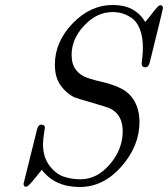

<svg xmlns="http://www.w3.org/2000/svg" viewBox="-20 -725 671 767"><path d="M74.2 8.8Q74.2 8.8 127.9 -208Q132.8 -227.1 145 -227.1Q159.2 -227.1 159.2 -214.8Q159.2 -210.9 155.5 -189Q151.9 -167 151.9 -148.9Q151.9 -97.2 177.5 -63.5Q203.1 -29.8 234.6 -19.3Q266.1 -8.8 301.8 -8.8Q367.7 -8.8 418.9 -68.8Q470.2 -128.9 470.2 -200.2Q470.2 -265.1 422.9 -290Q413.1 -295.9 351.6 -313.5Q290 -331.1 275.9 -336.9Q246.1 -351.1 222.7 -383.1Q199.2 -415 199.2 -466.8Q199.2 -557.6 270 -631.3Q340.8 -705.1 431.2 -705.1Q520 -705.1 560.1 -637.2Q566.9 -645 575 -655Q583 -665 587.4 -670.9Q591.8 -676.8 596.9 -682.9Q602.1 -689 605 -692.4Q607.9 -695.8 610.8 -699Q613.8 -702.1 616.5 -703.1Q619.1 -704.1 621.1 -704.1Q630.9 -704.1 630.9 -691.9Q630.9 -688 578.1 -475.1Q573.2 -456.1 561 -456.1Q545.9 -456.1 545.9 -471.2Q545.9 -473.1 548.3 -493.2Q550.8 -513.2 550.8 -535.2Q550.8 -579.1 538.3 -609.6Q525.9 -640.1 505.4 -653.6Q484.9 -667 467 -671.9Q449.2 -676.8 429.2 -676.8Q367.2 -676.8 316.7 -623.3Q266.1 -569.8 266.1 -505.9Q266.1 -467.8 283.9 -445.3Q301.8 -422.9 330.8 -413.3Q359.9 -403.8 390.9 -397Q421.9 -390.1 454.3 -376Q486.8 -361.8 504.9 -338.9Q537.1 -298.8 537.1 -237.8Q537.1 -141.6 465.1 -59.8Q393.1 22 298.8 22Q198.7 22 147 -46.9Q98.1 15.1 89.8 19Q86.9 21 84 21Q74.2 21 74.2 8.8Z"/></svg>

Font: CMU Classical Serif
Style: Italic
Weight: 500
Italic angle: -14.04°
Version: Version 0.7.0